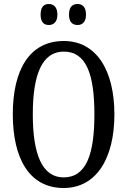

<svg xmlns="http://www.w3.org/2000/svg" viewBox="-20 -930 637 960"><path d="M368 -805C390 -805 410 -818 410 -857C410 -897 390 -910 368 -910C344 -910 325 -897 325 -857C325 -818 344 -805 368 -805ZM224 -805C246 -805 267 -818 267 -857C267 -897 246 -910 224 -910C201 -910 183 -897 183 -857C183 -818 201 -805 224 -805ZM298 10C461 10 552 -137 552 -358C552 -580 461 -725 299 -725C127 -725 44 -580 44 -359C44 -137 127 10 298 10ZM298 -43C190 -43 144 -160 144 -358C144 -557 190 -672 299 -672C412 -672 452 -557 452 -358C452 -160 412 -43 298 -43Z"/></svg>

Font: Noto Serif Tamil ExtraCondensed
Style: Italic
Weight: 400
Width: 2
Italic angle: -12°
Designer: Indian Type Foundry, Tom Grace, and the Monotype Design Team
Foundry: Monotype Imaging Inc.
Version: Version 2.003